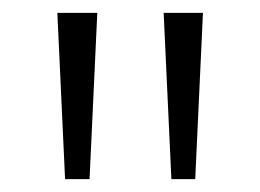

<svg xmlns="http://www.w3.org/2000/svg" viewBox="-20 -734 404 298"><path d="M131 -714H69L81 -456H119ZM295 -714H234L246 -456H283Z"/></svg>

Font: Noto Sans Gujarati UI Light
Style: Regular
Weight: 300
Designer: Jelle Bosma - Monotype Design Team, Universal Thirst
Foundry: Monotype Imaging Inc.
Version: Version 2.106